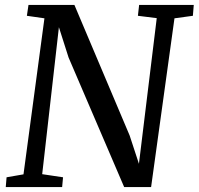

<svg xmlns="http://www.w3.org/2000/svg" viewBox="-20 -763 810 783"><path d="M3.5 0 6.8 -40 75.8 -52 161.2 -688.3 89.6 -698.6 96.2 -743H283.4L508.7 -210.4L561.2 -50.5L540.9 -48.6L619.2 -689L542.4 -698.6L547.4 -743H770.2L766.6 -698.6L691.5 -688.3L596.2 0H486.4L259.6 -528.6L206.2 -696L225.4 -697.7L152.1 -52.7L237.1 -40L233.4 0Z"/></svg>

Font: Merriweather 7pt Light
Style: Italic
Weight: 300
Italic angle: -7.8°
Designer: Eben Sorkin
Foundry: Eben Sorkin
Version: Version 2.200;gftools[0.9.31]